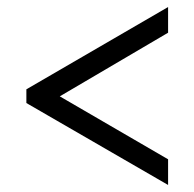

<svg xmlns="http://www.w3.org/2000/svg" viewBox="-20 -631 552 546"><path d="M458 -105V-178L150 -357L458 -538V-611L55 -377V-338Z"/></svg>

Font: Noto Serif Devanagari SemiCondensed SemiBold
Style: Regular
Weight: 600
Width: 4
Designer: Universal Thirst, Indian Type Foundry and the Monotype Design Team
Foundry: Monotype Imaging Inc.
Version: Version 2.004